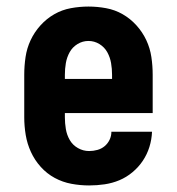

<svg xmlns="http://www.w3.org/2000/svg" viewBox="-20 -558 540 586"><path d="M252 8Q225 8 198 3Q171 -2 147 -15Q123 -28 104.5 -48.5Q86 -69 74.5 -94Q63 -119 58.5 -146Q54 -173 54 -200V-330Q54 -357 58 -384Q62 -411 73.5 -435.5Q85 -460 103.5 -480.5Q122 -501 145.5 -514.5Q169 -528 196 -533Q223 -538 250 -538Q277 -538 304 -533Q331 -528 354.5 -514.5Q378 -501 396.5 -480.5Q415 -460 426.5 -435.5Q438 -411 442 -384Q446 -357 446 -330V-213H178V-200Q178 -182 181 -164Q184 -146 193 -130.5Q202 -115 218 -106Q234 -97 252 -97Q265 -97 277.5 -100.5Q290 -104 299.5 -112Q309 -120 314.5 -131.5Q320 -143 320 -156H444Q443 -132 436 -109.5Q429 -87 416 -67.5Q403 -48 384.5 -32.5Q366 -17 344.5 -8Q323 1 299.5 4.5Q276 8 252 8ZM322 -317V-330Q322 -348 319 -365.5Q316 -383 307.5 -398.5Q299 -414 283.5 -423.5Q268 -433 250 -433Q232 -433 216.5 -423.5Q201 -414 192.5 -398.5Q184 -383 181 -365.5Q178 -348 178 -330V-317Z"/></svg>

Font: Iosevka Slab Extrabold
Style: Regular
Weight: 800
Monospace: yes
Designer: Belleve Invis
Foundry: Belleve Invis
Version: Version 11.1.1; ttfautohint (v1.8.3)